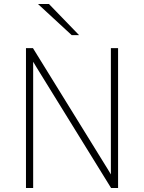

<svg xmlns="http://www.w3.org/2000/svg" viewBox="-20 -941 721 961"><path d="M110 0V-700H145L504 -119Q511.5 -107 519.5 -94Q527.5 -81 535 -68Q535 -81 535 -93.8Q535 -106.5 535 -119V-700H571V0H536L177 -581Q169.5 -593 161.5 -606.2Q153.5 -619.5 146 -632Q146 -619.5 146 -606.8Q146 -594 146 -581V0ZM339 -765 170 -921H225L376 -765Z"/></svg>

Font: Overpass Thin
Style: Regular
Weight: 250
Designer: Delve Withrington, Dave Bailey, Thomas Jockin
Foundry: Delve Fonts LLC
Version: Version 4.000